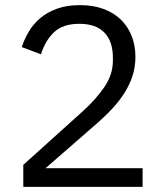

<svg xmlns="http://www.w3.org/2000/svg" viewBox="-20 -730 640 750"><path d="M537 0H71V-86L304 -296Q355 -342 388 -390.5Q421 -439 421 -493V-505Q421 -568 388 -602.5Q355 -637 290 -637Q226 -637 191.5 -604.5Q157 -572 140 -518L65 -546Q75 -577 92.5 -606.5Q110 -636 137 -659Q164 -682 202.5 -696Q241 -710 292 -710Q344 -710 384.5 -695Q425 -680 452.5 -653Q480 -626 494.5 -589Q509 -552 509 -508Q509 -468 497.5 -433Q486 -398 465.5 -366Q445 -334 416.5 -303.5Q388 -273 353 -243L158 -73H537Z"/></svg>

Font: IBM Plaex Mono
Style: Regular
Weight: 400
Designer: Mike Abbink, Paul van der Laan, Pieter van Rosmalen
Foundry: Bold Monday
Version: Version 2.003